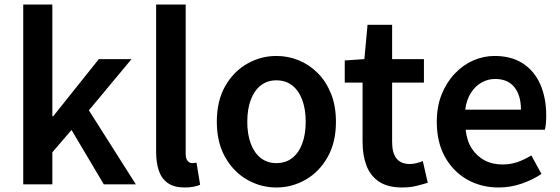

<svg xmlns="http://www.w3.org/2000/svg" viewBox="-20 -817 2483 851"><path d="M83 0V-797H212V-302H216L418 -555H563L374 -328L582 0H440L297 -241L212 -142V0Z M798 14Q752 14 724 -5.5Q696 -25 684 -60.5Q672 -96 672 -143V-797H803V-137Q803 -113 812 -103.5Q821 -94 831 -94Q835 -94 839 -94.5Q843 -95 851 -96L867 2Q855 7 838.5 10.5Q822 14 798 14Z M1205 14Q1136 14 1075.5 -20.5Q1015 -55 978 -120.5Q941 -186 941 -277Q941 -370 978 -435Q1015 -500 1075.5 -534.5Q1136 -569 1205 -569Q1257 -569 1304.5 -549.5Q1352 -530 1389 -492.5Q1426 -455 1447.5 -401Q1469 -347 1469 -277Q1469 -186 1432 -120.5Q1395 -55 1334.5 -20.5Q1274 14 1205 14ZM1205 -94Q1246 -94 1275 -116.5Q1304 -139 1319.5 -180.5Q1335 -222 1335 -277Q1335 -333 1319.5 -374.5Q1304 -416 1275 -438.5Q1246 -461 1205 -461Q1165 -461 1136 -438.5Q1107 -416 1091.5 -374.5Q1076 -333 1076 -277Q1076 -222 1091.5 -180.5Q1107 -139 1136 -116.5Q1165 -94 1205 -94Z M1763 14Q1699 14 1660.5 -11.5Q1622 -37 1604.5 -82.5Q1587 -128 1587 -188V-451H1508V-549L1595 -555L1609 -707H1718V-555H1859V-451H1718V-187Q1718 -139 1737.5 -114.5Q1757 -90 1797 -90Q1811 -90 1826.5 -94Q1842 -98 1854 -103L1876 -7Q1854 0 1825.5 7Q1797 14 1763 14Z M2190 14Q2113 14 2051 -21Q1989 -56 1952.5 -121Q1916 -186 1916 -277Q1916 -345 1937.5 -398.5Q1959 -452 1995.5 -490.5Q2032 -529 2077.5 -549Q2123 -569 2172 -569Q2247 -569 2298 -535.5Q2349 -502 2375 -442.5Q2401 -383 2401 -305Q2401 -286 2399.5 -269.5Q2398 -253 2395 -242H2044Q2049 -193 2071 -159Q2093 -125 2127.5 -106.5Q2162 -88 2207 -88Q2242 -88 2273 -98.5Q2304 -109 2335 -128L2380 -46Q2341 -20 2292 -3Q2243 14 2190 14ZM2042 -331H2289Q2289 -394 2260 -430.5Q2231 -467 2174 -467Q2143 -467 2115 -451.5Q2087 -436 2067.5 -406Q2048 -376 2042 -331Z"/></svg>

Font: Noto Sans TC SemiBold
Style: Regular
Weight: 600
Designer: Ryoko NISHIZUKA  (kana, bopomofo & ideographs); Paul D. Hunt (Latin, Greek & Cyrillic); Sandoll Communications , Soo-you
Foundry: Adobe
Version: Version 2.004-H2;hotconv 1.0.118;makeotfexe 2.5.65603